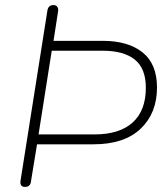

<svg xmlns="http://www.w3.org/2000/svg" viewBox="-20 -731 656 757"><path d="M78 6Q68 6 63.5 -0.5Q59 -7 61 -19L167 -690Q169 -701 175 -706Q181 -711 191 -711Q201 -711 206 -704Q211 -697 209 -686L191 -570H385Q485 -570 542 -524.5Q599 -479 599 -386Q599 -285 534.5 -223.5Q470 -162 348 -162H126L102 -15Q101 -5 95 0.5Q89 6 78 6ZM132 -201H352Q451 -201 503 -248Q555 -295 555 -385Q555 -461 511.5 -496Q468 -531 385 -531H184Z"/></svg>

Font: Nunito ExtraLight ExtraLight
Style: Italic
Weight: 250
Italic angle: -9°
Version: Version 3.602